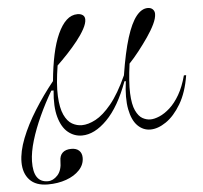

<svg xmlns="http://www.w3.org/2000/svg" viewBox="-52 -569 889 839"><g transform="rotate(-5 392.5 -150.0)"><path d="M125 215Q72 215 45 186Q18 157 18 108Q18 62 40.5 4.5Q63 -53 101.5 -114.5Q140 -176 186 -233Q192 -297 203 -348.5Q214 -400 231 -437.5Q248 -475 269.5 -495Q291 -515 318 -515Q332 -515 341 -508.5Q350 -502 350 -489Q350 -472 337 -448Q324 -424 303 -397.5Q282 -371 258 -345.5Q234 -320 212 -299Q199 -218 201.5 -165.5Q204 -113 218 -83Q232 -53 252.5 -41.5Q273 -30 295 -30Q323 -30 356 -47.5Q389 -65 425 -108.5Q461 -152 497 -231Q513 -332 532.5 -394Q552 -456 575.5 -485.5Q599 -515 626 -515Q640 -515 648 -507Q656 -499 656 -487Q656 -468 643.5 -442Q631 -416 611 -387Q591 -358 569 -330Q547 -302 526 -280Q515 -200 517 -150.5Q519 -101 531.5 -74.5Q544 -48 561 -38.5Q578 -29 596 -29Q613 -29 635.5 -38.5Q658 -48 681.5 -69Q705 -90 725 -124.5Q745 -159 758 -208H768Q756 -133 726.5 -83.5Q697 -34 661 -9.5Q625 15 592 15Q560 15 536 -9Q512 -33 502.5 -82Q493 -131 503 -205H497Q457 -96 402 -40.5Q347 15 292 15Q258 15 231 -7Q204 -29 191 -75Q178 -121 185 -192H175Q145 -141 120 -86.5Q95 -32 80 18Q65 68 64 108Q63 155 78.5 178Q94 201 126 201Q149 201 168.5 180Q188 159 188 118Q188 94 201.5 81.5Q215 69 240 69Q262 69 274 80.5Q286 92 286 112Q286 142 264 165.5Q242 189 205.5 202Q169 215 125 215Z"/></g></svg>

Font: Kalnia Light
Style: Regular
Weight: 300
Designer: Frida Medrano
Foundry: Frida Medrano
Version: Version 1.105